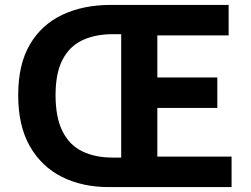

<svg xmlns="http://www.w3.org/2000/svg" viewBox="-20 -761 1021 781"><path d="M422 0Q315 0 232 -41.5Q149 -83 101.5 -166Q54 -249 54 -374Q54 -499 101.5 -580Q149 -661 234 -701Q319 -741 430 -741H910V-617H620V-446H864V-322H620V-124H922V0ZM438 -120H473V-622H438Q368 -622 315.5 -597.5Q263 -573 234.5 -518.5Q206 -464 206 -374Q206 -283 234.5 -226.5Q263 -170 315.5 -145Q368 -120 438 -120Z"/></svg>

Font: Noto Sans KR Thin
Style: Bold
Weight: 700
Version: Version 2.004-H2;hotconv 1.0.118;makeotfexe 2.5.65603